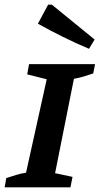

<svg xmlns="http://www.w3.org/2000/svg" viewBox="-29 -806 429 826"><path d="M-9 0 -2 -40Q20 -47 41 -53.5Q62 -60 83 -63L172 -465L88 -486L96 -530H380L372 -490Q349 -482 330 -476.5Q311 -471 289 -467L208 -61L283 -45L274 0ZM354 -596Q297 -620 242.5 -647Q188 -674 134 -704L178 -786H194L378 -636Z"/></svg>

Font: Piazzolla SC SemiBold
Style: Italic
Weight: 600
Italic angle: -11.3°
Designer: Juan Pablo del Peral
Foundry: Huerta Tipografica
Version: Version 1.330